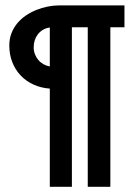

<svg xmlns="http://www.w3.org/2000/svg" viewBox="-20 -561 519 724"><path d="M449.3 -540.7H204.3Q182.6 -540.7 160.1 -536.3Q137.6 -531.8 116.6 -523.3Q95.5 -514.8 77 -502.1Q58.4 -489.3 44.7 -472.6Q31 -455.9 23 -435.1Q15.1 -414.3 15.1 -389.6Q15.1 -355.4 26.3 -326.7Q37.5 -298 57.6 -276.8Q77.6 -255.5 105.7 -242.4Q133.8 -229.4 167.8 -226.9V143.4H251.1V-458.1H310.9V143.4H396.1V-458.1H449.3ZM167.8 -310.3Q154.6 -312.8 143.3 -319.2Q132 -325.7 124.1 -335.3Q116.1 -344.9 111.6 -357Q107 -369.1 107 -382.4Q107 -396.8 111.1 -409.4Q115.2 -422 123 -432Q130.9 -442 142.1 -448.7Q153.4 -455.4 167.8 -457.3Z"/></svg>

Font: Saysettha
Style: Regular
Weight: 400
Designer: John M. Durdin
Foundry: Lao Script for Windows
Version: Version 2.201